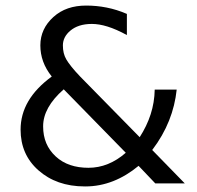

<svg xmlns="http://www.w3.org/2000/svg" viewBox="-20 -618 708 690"><path d="M615 -296H536C535 -234 516 -178 482 -125L268 -343C243 -369 226 -391 218 -405C210 -419 206 -435 206 -455C206 -475 215 -493 233 -508C251 -523 276 -532 310 -532C344 -532 385 -520 436 -492V-568C388 -589 338 -598 290 -598C242 -598 203 -585 172 -557C141 -529 125 -495 125 -455C125 -415 138 -378 166 -343C91 -288 54 -225 54 -152C54 -93 75 -44 118 -6C161 32 216 52 285 52H287C356 52 420 26 478 -22L538 41H644L527 -79C579 -147 607 -220 615 -296ZM209 -297 432 -69C391 -33 346 -15 298 -15C250 -15 210 -28 180 -56C150 -84 135 -119 135 -164C135 -209 159 -253 209 -297Z"/></svg>

Font: Iranian Sans 
Style: Regular
Weight: 400
Designer: Hooman Mehr, Hadi Navid in Neviseh Pardaz Co. Ltd. (http://nevisa.com)
Foundry: http://font-store.ir
Version: 5.0.0 build 1/7/1393